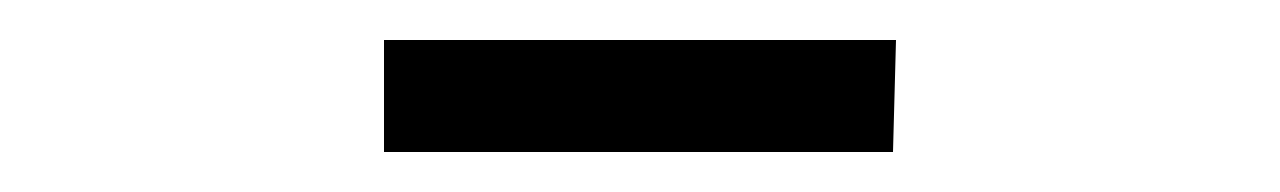

<svg xmlns="http://www.w3.org/2000/svg" viewBox="-20 -733 640 96"><path d="M172 -657V-713H428L426.5 -657Z"/></svg>

Font: Spline Sans Mono Light
Style: Regular
Weight: 300
Monospace: yes
Version: Version 1.004